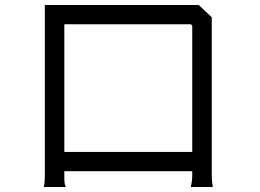

<svg xmlns="http://www.w3.org/2000/svg" viewBox="-20 -736 1040 767"><path d="M237 -52H748V-37Q748 -11 742 11H830Q826 -11 826 -35V-667L774 -716H159V-30Q159 -5 155 11H243Q237 0 237 -23ZM748 -634V-129H237V-639H743Q745 -636 748 -634Z"/></svg>

Font: Sawarabi Gothic
Style: Regular
Weight: 400
Designer: mshio (mshio@users.sourceforge.jp)
Version: Version 20141215